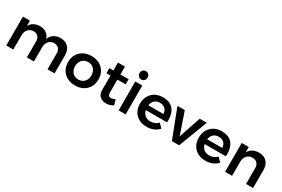

<svg xmlns="http://www.w3.org/2000/svg" viewBox="96 -1922 4531 3084"><g transform="rotate(30 2362.0 -379.5)"><path d="M977 -334V0H846V-296Q846 -353 814.5 -385.5Q783 -418 729 -418Q667 -416 630.5 -373Q594 -330 594 -264V0H463V-296Q463 -353 432 -385.5Q401 -418 347 -418Q284 -416 247.5 -373Q211 -330 211 -264V0H81V-535H211V-436Q264 -538 399 -540Q469 -540 516.5 -506.5Q564 -473 583 -412Q634 -538 782 -540Q873 -540 925 -484.5Q977 -429 977 -334Z M1637 -268Q1637 -187 1601.5 -125Q1566 -63 1502.5 -29Q1439 5 1356 5Q1272 5 1208 -29Q1144 -63 1108.5 -125Q1073 -187 1073 -268Q1073 -348 1108.5 -409.5Q1144 -471 1208 -505Q1272 -539 1356 -539Q1439 -539 1502.5 -505Q1566 -471 1601.5 -409.5Q1637 -348 1637 -268ZM1204 -266Q1204 -194 1246 -149Q1288 -104 1356 -104Q1422 -104 1464 -149Q1506 -194 1506 -266Q1506 -338 1464 -383Q1422 -428 1356 -428Q1288 -428 1246 -383Q1204 -338 1204 -266Z M2063 -33Q1999 6 1929 6Q1860 6 1816 -34.5Q1772 -75 1772 -154V-418H1697L1696 -513H1772V-660H1901V-513H2054V-418H1901V-177Q1901 -140 1915 -124.5Q1929 -109 1957 -109Q1987 -109 2033 -131Z M2165 -535H2295V0H2165ZM2304 -687Q2304 -654 2283 -632Q2262 -610 2230 -610Q2198 -610 2177 -632Q2156 -654 2156 -687Q2156 -721 2177 -743Q2198 -765 2230 -765Q2262 -765 2283 -743Q2304 -721 2304 -687Z M2936 -261Q2936 -235 2935 -222H2540Q2553 -165 2593.5 -132.5Q2634 -100 2693 -100Q2734 -100 2771.5 -115.5Q2809 -131 2837 -160L2907 -87Q2867 -43 2809.5 -19Q2752 5 2682 5Q2600 5 2537.5 -29Q2475 -63 2441 -124.5Q2407 -186 2407 -266Q2407 -346 2441.5 -408Q2476 -470 2538 -504.5Q2600 -539 2679 -539Q2807 -539 2871.5 -466Q2936 -393 2936 -261ZM2817 -309Q2815 -368 2778 -403Q2741 -438 2680 -438Q2623 -438 2584.5 -403.5Q2546 -369 2537 -309Z M2947 -534 3083 -535 3223 -128 3360 -535H3491L3287 0H3153Z M4027 -261Q4027 -235 4026 -222H3631Q3644 -165 3684.5 -132.5Q3725 -100 3784 -100Q3825 -100 3862.5 -115.5Q3900 -131 3928 -160L3998 -87Q3958 -43 3900.5 -19Q3843 5 3773 5Q3691 5 3628.5 -29Q3566 -63 3532 -124.5Q3498 -186 3498 -266Q3498 -346 3532.5 -408Q3567 -470 3629 -504.5Q3691 -539 3770 -539Q3898 -539 3962.5 -466Q4027 -393 4027 -261ZM3908 -309Q3906 -368 3869 -403Q3832 -438 3771 -438Q3714 -438 3675.5 -403.5Q3637 -369 3628 -309Z M4659 -334V0H4528V-296Q4528 -352 4496 -384.5Q4464 -417 4409 -417Q4344 -416 4306.5 -373Q4269 -330 4269 -263V0H4139V-535H4269V-435Q4324 -538 4461 -540Q4553 -540 4606 -484.5Q4659 -429 4659 -334Z"/></g></svg>

Font: Montserrat arm2 Medium
Style: Regular
Weight: 500
Designer: Julieta Ulanovsky
Foundry: Julieta Ulanovsky
Version: Version 6.000